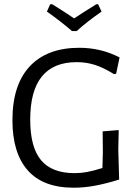

<svg xmlns="http://www.w3.org/2000/svg" viewBox="-20 -869 640 896"><path d="M538 -601 522 -525 512 -523Q464 -553 423.5 -566Q383 -579 338 -579Q121 -579 121 -311Q121 -182 171.5 -121.5Q222 -61 328 -61Q356 -61 384.5 -66Q413 -71 458 -85L460 -160L459 -256L534 -262L532 -171L536 -31Q471 -11 421 -2Q371 7 324 7Q181 7 109.5 -74Q38 -155 38 -308Q38 -473 119 -559.5Q200 -646 350 -646Q451 -646 538 -601ZM454 -815Q381 -764 338 -724H316Q264 -769 199 -815L214 -849H224Q287 -810 326 -783Q352 -801 429 -849H438Z"/></svg>

Font: Alegreya Sans
Style: Regular
Weight: 400
Designer: Juan Pablo del Peral
Foundry: Huerta Tipografica
Version: Version 2.008; ttfautohint (v1.6)